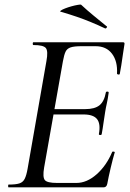

<svg xmlns="http://www.w3.org/2000/svg" viewBox="-20 -807 559 827"><path d="M17 0Q15 0 15 -6Q15 -12 17 -12Q48 -12 63.5 -17Q79 -22 86.5 -37Q94 -52 99 -81L180 -544Q188 -587 177.5 -600Q167 -613 124 -613Q121 -613 121 -619Q121 -625 124 -625H510Q518 -625 516 -616Q513 -598 509.5 -573.5Q506 -549 502.5 -526Q499 -503 496 -489Q495 -485 489.5 -486Q484 -487 484 -490Q487 -543 462.5 -575.5Q438 -608 392 -608H330Q300 -608 284.5 -603Q269 -598 262.5 -584.5Q256 -571 251 -543L170 -85Q163 -44 173 -31.5Q183 -19 226 -19H309Q354 -19 396 -56Q438 -93 463 -152Q464 -155 470 -154Q476 -153 474 -150Q466 -123 457 -85Q448 -47 442 -15Q439 0 426 0ZM418 -229Q417 -225 411 -225.5Q405 -226 406 -230Q414 -274 398 -294Q382 -314 340 -314H178L182 -337H347Q388 -337 408.5 -353.5Q429 -370 436 -409Q437 -413 443 -412.5Q449 -412 448 -407Q444 -378 440 -361Q436 -344 433 -325Q429 -302 426 -279Q423 -256 418 -229ZM432 -685Q400 -700 371 -712Q342 -724 311.5 -734.5Q281 -745 243 -756Q236 -757 242 -761.5Q248 -766 261 -771Q274 -776 288.5 -780Q303 -784 315 -786Q327 -788 329 -787Q356 -762 381 -741.5Q406 -721 439 -694Q443 -693 439.5 -688Q436 -683 432 -685Z"/></svg>

Font: Cormorant Light Medium
Style: Italic
Weight: 500
Italic angle: -10°
Version: Version 4.000